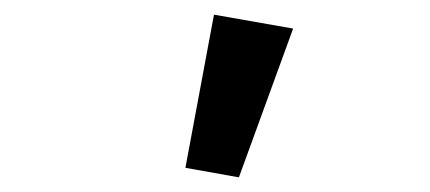

<svg xmlns="http://www.w3.org/2000/svg" viewBox="-20 -799 587 262"><path d="M272 -779 233 -570 306 -557 380 -760Z"/></svg>

Font: Cambridge Sans Medium
Style: Regular
Weight: 500
Version: Version 2.020;PS 002.020;hotconv 1.0.88;makeotf.lib2.5.64775